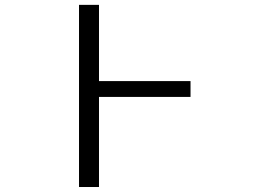

<svg xmlns="http://www.w3.org/2000/svg" viewBox="-20 -750 1040 770"><path d="M744.1 -424.8V-361.3H377V0H296.9V-730.5H377V-424.8Z"/></svg>

Font: Gen Shin Gothic Monospace Normal
Style: Regular
Weight: 350
Designer: [Source Han Sans]
Ryoko NISHIZUKA  (kana & ideographs); Paul D. Hunt (Latin, Greek & Cyrillic); Wenlong ZHANG  (bopomofo
Version: Version 1.002.20150607